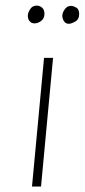

<svg xmlns="http://www.w3.org/2000/svg" viewBox="-20 -682 310 702"><path d="M97 0 141 -470.5H174L130 0ZM106.5 -596.5Q93.5 -596.5 87 -606.2Q80.5 -616 82 -628Q83 -637.5 91 -649.5Q99 -661.5 114.5 -661.5Q125 -661.5 133.8 -654Q142.5 -646.5 142.5 -632Q142.5 -614 130.2 -605.2Q118 -596.5 106.5 -596.5ZM231.5 -595Q219.5 -595 213.2 -605.5Q207 -616 208 -627Q209 -637.5 217.5 -649Q226 -660.5 240 -660.5Q247.5 -660.5 258.5 -654.5Q269.5 -648.5 269.5 -631Q269.5 -611 254.8 -603Q240 -595 231.5 -595Z"/></svg>

Font: Karla ExtraLight
Style: Italic
Weight: 250
Italic angle: -8°
Designer: Jonathan Pinhorn
Version: Version 2.004;gftools[0.9.33]